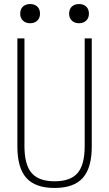

<svg xmlns="http://www.w3.org/2000/svg" viewBox="-20 -920 540 950"><path d="M250 10Q155 10 110.5 -39.5Q66 -89 66 -195V-730H101V-197Q101 -105 136.5 -64Q172 -23 250 -23Q329 -23 364 -64Q399 -105 399 -197V-730H434V-195Q434 -89 389.5 -39.5Q345 10 250 10ZM129 -805Q107 -805 93.5 -818Q80 -831 80 -852Q80 -875 93.5 -887.5Q107 -900 129 -900Q151 -900 164.5 -887.5Q178 -875 178 -852Q178 -831 164.5 -818Q151 -805 129 -805ZM371 -805Q349 -805 335.5 -818Q322 -831 322 -852Q322 -875 335.5 -887.5Q349 -900 371 -900Q393 -900 406.5 -887.5Q420 -875 420 -852Q420 -831 406.5 -818Q393 -805 371 -805Z"/></svg>

Font: M PLUS Code Latin ExtraLight
Style: Regular
Weight: 250
Designer: Coji Morishita
Foundry: UNDERFOREST DESIGN
Version: Version 1.002; ttfautohint (v1.8.3)